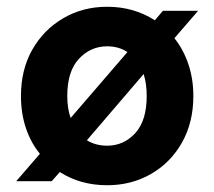

<svg xmlns="http://www.w3.org/2000/svg" viewBox="-20 -536 634 568"><path d="M28 0 98 -81Q71 -114 56.5 -157.5Q42 -201 42 -252Q42 -330 75.5 -389Q109 -448 167 -482Q225 -516 297 -516Q376 -516 438 -476L462 -504H566L496 -423Q523 -389 537.5 -345.5Q552 -302 552 -252Q552 -174 518.5 -114.5Q485 -55 427 -21.5Q369 12 297 12Q218 12 157 -27L133 0ZM179 -252Q179 -215 189 -187L357 -382Q331 -399 297 -399Q248 -399 213.5 -362Q179 -325 179 -252ZM297 -105Q346 -105 380 -142Q414 -179 414 -252Q414 -288 405 -317L237 -121Q263 -105 297 -105Z"/></svg>

Font: DM Sans
Style: Bold
Weight: 700
Designer: Colophon Foundry, Jonny Pinhorn
Foundry: Colophon Foundry
Version: Version 4.004; ttfautohint (v1.8.4.7-5d5b)